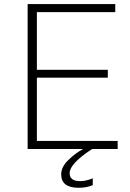

<svg xmlns="http://www.w3.org/2000/svg" viewBox="-20 -724 631 933"><path d="M114.3 0V-704.1H540V-665H159.2V-384.8H503.9V-346.7H159.2V-39.1H551.8V0ZM277.3 123Q277.3 87.9 311.5 54.2Q345.7 20.5 383.8 0H427.7Q318.4 71.3 318.4 117.2Q318.4 156.2 369.1 156.2Q397.5 156.2 430.7 142.6V175.8Q400.4 188.5 362.3 188.5Q277.3 188.5 277.3 123Z"/></svg>

Font: Gothic A1 ExtraLight
Style: Regular
Weight: 275
Designer: HanYang I&C Co.,Ltd.
Foundry: HanYang I&C Co.,Ltd.
Version: Version 2.50